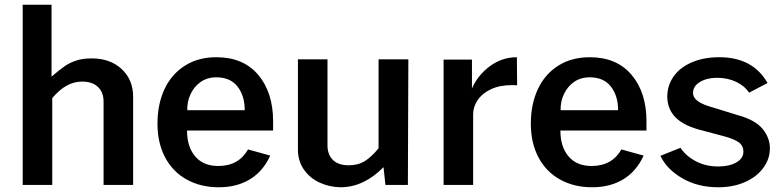

<svg xmlns="http://www.w3.org/2000/svg" viewBox="-20 -782 3303 812"><path d="M76 -762V0H201V-367C239.7 -413.7 281.7 -437 327 -437C355.7 -437 378 -429.5 394 -414.5C410 -399.5 418 -379 418 -353V0H543V-373C543 -421 526.8 -460 494.5 -490C462.2 -520 420 -535 368 -535C342.7 -535 320.8 -532 302.5 -526C284.2 -520 267.8 -512 253.5 -502C239.2 -492 220.7 -477.3 198 -458V-762Z M805.5 -120.5C782.5 -147.5 771 -184 771 -230H1135V-269C1135 -350.3 1114 -415.8 1072 -465.5C1030 -515.2 971 -540 895 -540C843.7 -540 799.2 -528 761.5 -504C723.8 -480 695.2 -446.8 675.5 -404.5C655.8 -362.2 646 -313.7 646 -259C646 -204.3 656.8 -156.7 678.5 -116C700.2 -75.3 730.7 -44.2 770 -22.5C809.3 -0.8 854.3 10 905 10C956.3 10 1000.5 -1.3 1037.5 -24C1074.5 -46.7 1103 -80 1123 -124L1029 -150C1002.3 -103.3 960.3 -80 903 -80C861 -80 828.5 -93.5 805.5 -120.5ZM1015 -316H772C771.3 -339.3 775.8 -361.7 785.5 -383C795.2 -404.3 809.3 -421.7 828 -435C846.7 -448.3 869 -455 895 -455C934.3 -455 964.2 -442 984.5 -416C1004.8 -390 1015 -356.7 1015 -316Z M1330 -10.5C1357.3 2.5 1387.3 9.3 1420 10C1485.3 10 1546 -18.3 1602 -75L1610 0H1705L1707 -531H1581V-155C1561 -130.3 1541.5 -112.2 1522.5 -100.5C1503.5 -88.8 1481 -83 1455 -83C1425 -83 1402.3 -90.8 1387 -106.5C1371.7 -122.2 1364.3 -143.7 1365 -171V-531H1240V-149C1240 -117.7 1248.2 -90 1264.5 -66C1280.8 -42 1302.7 -23.5 1330 -10.5Z M1856 -530V0H1981V-299C1981 -319.7 1987.3 -339.5 2000 -358.5C2012.7 -377.5 2031.3 -392.8 2056 -404.5C2080.7 -416.2 2110.3 -422 2145 -422C2155 -422 2162.3 -421.7 2167 -421L2166 -540C2124.7 -540 2087 -527.7 2053 -503C2019 -478.3 1993.3 -446.7 1976 -408V-530Z M2384.5 -120.5C2361.5 -147.5 2350 -184 2350 -230H2714V-269C2714 -350.3 2693 -415.8 2651 -465.5C2609 -515.2 2550 -540 2474 -540C2422.7 -540 2378.2 -528 2340.5 -504C2302.8 -480 2274.2 -446.8 2254.5 -404.5C2234.8 -362.2 2225 -313.7 2225 -259C2225 -204.3 2235.8 -156.7 2257.5 -116C2279.2 -75.3 2309.7 -44.2 2349 -22.5C2388.3 -0.8 2433.3 10 2484 10C2535.3 10 2579.5 -1.3 2616.5 -24C2653.5 -46.7 2682 -80 2702 -124L2608 -150C2581.3 -103.3 2539.3 -80 2482 -80C2440 -80 2407.5 -93.5 2384.5 -120.5ZM2594 -316H2351C2350.3 -339.3 2354.8 -361.7 2364.5 -383C2374.2 -404.3 2388.3 -421.7 2407 -435C2425.7 -448.3 2448 -455 2474 -455C2513.3 -455 2543.2 -442 2563.5 -416C2583.8 -390 2594 -356.7 2594 -316Z M2865.5 -28C2909.2 -2.7 2960 10 3018 10C3059.3 10 3096.5 2.8 3129.5 -11.5C3162.5 -25.8 3188.5 -45.7 3207.5 -71C3226.5 -96.3 3236 -124.3 3236 -155C3236 -184.3 3225.7 -211.7 3205 -237C3184.3 -262.3 3149.3 -281.7 3100 -295L3000 -326C2968 -334.7 2945.2 -344 2931.5 -354C2917.8 -364 2911 -375.7 2911 -389C2911 -408.3 2920.8 -423.8 2940.5 -435.5C2960.2 -447.2 2984.3 -453 3013 -453C3042.3 -453 3069 -447.3 3093 -436C3117 -424.7 3135.3 -409.3 3148 -390L3226 -431C3184.7 -503.7 3116.7 -540 3022 -540C2978 -540 2939.3 -532.8 2906 -518.5C2872.7 -504.2 2847 -484.3 2829 -459C2811 -433.7 2802 -404.7 2802 -372C2802.7 -336 2815.2 -306.3 2839.5 -283C2863.8 -259.7 2901 -242 2951 -230L3041 -206C3071 -198 3092.3 -189.2 3105 -179.5C3117.7 -169.8 3124 -157 3124 -141C3124 -121.7 3114 -106.3 3094 -95C3074 -83.7 3048.7 -78 3018 -78C2982 -78 2950 -85.5 2922 -100.5C2894 -115.5 2872.7 -134.3 2858 -157L2773 -123C2791 -85 2821.8 -53.3 2865.5 -28Z"/></svg>

Font: Morrison SemiBold
Style: Regular
Weight: 600
Designer: Pablo Impallari, Rodrigo Fuenzalida (Modified by Dan O. Williams)
Version: Version 0.030; ttfautohint (v1.8.1)